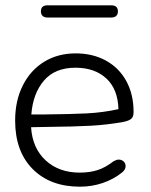

<svg xmlns="http://www.w3.org/2000/svg" viewBox="-20 -695 567 723"><path d="M37 -241Q37 -316 66 -373.5Q95 -431 146.5 -462.5Q198 -494 265 -494Q329 -494 378.5 -467Q428 -440 455.5 -390Q483 -340 483 -273Q483 -255 474 -247.5Q465 -240 445 -236Q385 -225 321 -221.5Q257 -218 153 -217L97 -216Q102 -137 152 -91Q202 -45 280 -45Q318 -45 347.5 -54.5Q377 -64 408 -88Q419 -94 427 -94Q438 -94 445.5 -87Q453 -80 453 -69Q453 -56 439 -45Q408 -20 367 -6Q326 8 281 8Q169 8 103 -58.5Q37 -125 37 -241ZM144 -264Q246 -265 306.5 -268Q367 -271 426 -284Q424 -359 380.5 -399.5Q337 -440 264 -440Q187 -440 145.5 -391.5Q104 -343 98 -264ZM134 -652Q134 -675 159 -675H399Q424 -675 424 -652Q424 -641 417.5 -635Q411 -629 399 -629H159Q147 -629 140.5 -635Q134 -641 134 -652Z"/></svg>

Font: SN Pro Light
Style: Regular
Weight: 300
Designer: Tobias Whetton
Foundry: Supernotes
Version: Version 1.002